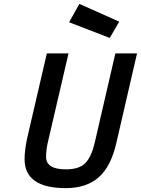

<svg xmlns="http://www.w3.org/2000/svg" viewBox="-20 -961 728 992"><path d="M390 -941 596 -849 547 -765 337 -846ZM227 -225Q218 -185 218 -151Q218 -86 320 -86Q389 -86 420.5 -118Q452 -150 469 -222L576 -685H688L581 -222Q553 -100 489.5 -44.5Q426 11 320 11Q107 11 107 -139Q107 -181 119 -241L222 -685H334Z"/></svg>

Font: Titillium Web SemiBold
Style: Italic
Weight: 600
Italic angle: -13°
Version: Version 1.002;PS 57.000;hotconv 1.0.70;makeotf.lib2.5.55311